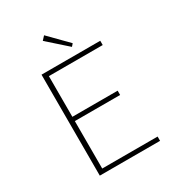

<svg xmlns="http://www.w3.org/2000/svg" viewBox="-199 -967 997 1087"><g transform="rotate(-30 300.0 -423.0)"><path d="M132 0V-660H516V-632H164V-366H460V-338H164V-28H526V0ZM360 -710 234 -822 256 -846 374 -726Z"/></g></svg>

Font: Source Code Pro ExtraLight
Style: Regular
Weight: 200
Monospace: yes
Designer: Paul D. Hunt, Teo Tuominen
Foundry: Adobe Systems Incorporated
Version: Version 2.030;PS 1.000;hotconv 16.6.51;makeotf.lib2.5.65220